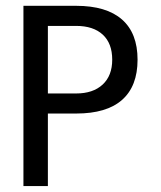

<svg xmlns="http://www.w3.org/2000/svg" viewBox="-20 -624 540 644"><path d="M140.6 -537.1V-310.5H235.4Q292 -310.5 324.2 -340.3Q356.4 -370.1 356.4 -423.8Q356.4 -478.5 324.7 -507.8Q293 -537.1 235.4 -537.1ZM58.6 -604.5H235.4Q336.9 -604.5 389.2 -558.6Q441.4 -512.7 441.4 -423.8Q441.4 -335 389.6 -289.1Q337.9 -243.2 235.4 -243.2H140.6V0H58.6Z"/></svg>

Font: BabelStone Mayan Numerals
Style: Regular
Weight: 400
Designer: Andrew West
Foundry: BabelStone
Version: Version 11.000 June 09, 2018